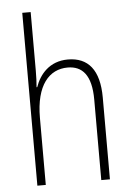

<svg xmlns="http://www.w3.org/2000/svg" viewBox="-54 -801 575 841"><g transform="rotate(-5 233.5 -380.0)"><path d="M113 -503V-760H76V0H113V-295C113 -439 172 -504 253 -504C317 -504 357 -462 357 -354V0H395V-360C395 -481 346 -539 257 -539C176 -539 132 -485 113 -430H110C112 -454 113 -473 113 -503Z"/></g></svg>

Font: Noto Sans Condensed ExtraLight
Style: Regular
Weight: 200
Width: 3
Designer: Monotype Design Team
Foundry: Monotype Imaging Inc.
Version: Version 2.013